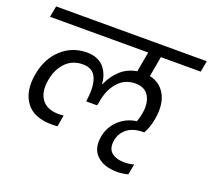

<svg xmlns="http://www.w3.org/2000/svg" viewBox="-133 -911 1254 1141"><g transform="rotate(20 494.5 -340.0)"><path d="M22.9 -669.9 36.1 -740.2H988.8L976.1 -669.9H724.1L701.2 -542Q770 -526.9 801.8 -467Q833.5 -407.2 817.9 -315.9Q808.6 -258.3 784.2 -215.8H776.9Q714.8 -215.8 677.2 -186.3Q639.6 -156.7 631.8 -109.9Q622.6 -57.6 651.6 -32.7Q680.7 -7.8 733.9 -7.8Q763.7 -7.8 793 -16.1L780.8 50.8Q744.6 60.1 711.9 60.1Q628.9 60.1 583.3 17.3Q537.6 -25.4 551.8 -106Q563 -167.5 609.4 -211.2Q655.8 -254.9 720.2 -263.2Q730.5 -289.1 734.9 -316.9Q747.6 -384.3 722.2 -427.7Q696.8 -471.2 636.2 -471.2Q569.3 -471.2 525.6 -421.4Q481.9 -371.6 470.2 -289.1L465.8 -271H397L398.9 -289.1Q410.2 -374 388.2 -422.6Q366.2 -471.2 304.2 -471.2Q239.3 -471.2 197 -428.2Q154.8 -385.3 142.1 -314.9Q127.4 -236.3 160.6 -190.2Q193.8 -144 270 -144Q275.4 -144 299.8 -146L287.1 -73.2Q265.6 -71.8 252 -71.8Q137.7 -71.8 88.1 -138.7Q38.6 -205.6 57.1 -315.9Q75.7 -422.9 143.1 -484.4Q210.4 -545.9 304.2 -545.9Q341.3 -545.9 369.6 -533.2Q397.9 -520.5 414.6 -498.8Q431.2 -477.1 439.9 -452.4Q448.7 -427.7 450.2 -399.9H453.1Q475.1 -453.1 517.6 -493.2Q560.1 -533.2 621.1 -543L644 -669.9Z"/></g></svg>

Font: SVN-Poppins
Style: Italic
Weight: 400
Italic angle: -10°
Designer: Ninad Kale (Devanagari), Jonny Pinhorn (Latin)
Foundry: Indian Type Foundry
Version: Version 3.002 2017